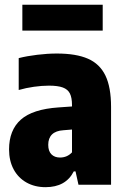

<svg xmlns="http://www.w3.org/2000/svg" viewBox="-20 -785 533 816"><path d="M452 -330.5V0H313.5L301 -56.5H293.5Q259.5 10.5 173.5 10.5Q128 10.5 92.8 -9.2Q57.5 -29 38 -65.2Q18.5 -101.5 18.5 -150Q18.5 -232 68.5 -276.5Q118.5 -321 229 -328.5L286 -332.5V-338.5Q286 -370 277 -387.8Q268 -405.5 246.8 -413.2Q225.5 -421 188 -421Q158 -421 124.2 -416.2Q90.5 -411.5 59.5 -402.5V-538Q95 -547 138.5 -552.2Q182 -557.5 221.5 -557.5Q303.5 -557.5 353.8 -535.5Q404 -513.5 428 -464Q452 -414.5 452 -330.5ZM286 -137.5V-234.5L249.5 -231.5Q217.5 -229.5 201.2 -213.8Q185 -198 185 -169.5Q185 -143 198.5 -129.2Q212 -115.5 235 -115.5Q265.5 -115.5 286 -137.5ZM75 -655V-765H416.5V-655Z"/></svg>

Font: Encode Sans Condensed ExtraBold
Style: Regular
Weight: 800
Width: 3
Designer: Multiple Designers
Foundry: Impallari Type
Version: Version 2.000